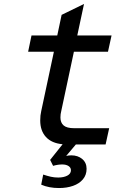

<svg xmlns="http://www.w3.org/2000/svg" viewBox="-20 -729 690 969"><path d="M139 -550H269L291 -654L404 -709L370 -550H543L525 -468H353L289 -168Q285 -153 285 -136Q285 -110 301 -96Q317 -82 354 -82H531L513 0H363L314 58Q326 55 340 55Q373 55 395 73.5Q417 92 417 123Q417 154 398.5 176Q380 198 348.5 209Q317 220 278 220Q227 220 188 203L198 152Q219 159 236.5 163Q254 167 274 167Q301 167 319.5 157.5Q338 148 338 130Q338 117 326 109Q314 101 294 101Q272 101 248 108L233 78L296 -1Q241 -6 212 -37.5Q183 -69 183 -121Q183 -147 188 -168L252 -468H122Z"/></svg>

Font: Azeret Mono
Style: Italic
Weight: 400
Italic angle: -12°
Designer: Martin Vácha
Foundry: Displaay
Version: Version 1.000; Glyphs 3.0.3, build 3074